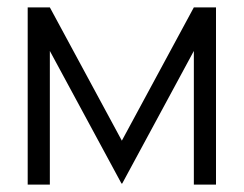

<svg xmlns="http://www.w3.org/2000/svg" viewBox="-20 -500 660 520"><path d="M55 0V-480H115L310 -119L505 -480H565V0H505V-362L311 -3H309L115 -362V0Z"/></svg>

Font: Glametrix
Style: Regular
Weight: 500
Designer: gluk
Foundry: gluk
Version: Version 0.40